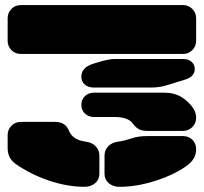

<svg xmlns="http://www.w3.org/2000/svg" viewBox="-20 -720 794 748"><path d="M692.9 -509.8H61Q39.6 -509.8 24.7 -524.7Q9.8 -539.6 9.8 -561V-648.9Q9.8 -670.4 24.7 -685.3Q39.6 -700.2 61 -700.2H692.9Q714.4 -700.2 729.2 -685.3Q744.1 -670.4 744.1 -648.9V-561Q744.1 -539.6 729.2 -524.7Q714.4 -509.8 692.9 -509.8ZM568.8 -378.9H346.2Q323.7 -378.9 310.3 -390.6Q296.9 -402.3 296.9 -420.9Q296.9 -457 341.8 -471.2L360.8 -477.1Q404.3 -490.2 426.8 -490.2H692.9Q713.9 -490.2 726.3 -479.2Q738.8 -468.3 738.8 -451.2Q738.8 -421.9 702.1 -410.2L630.9 -388.2Q601.1 -378.9 568.8 -378.9ZM425.8 -264.2H346.2Q324.7 -264.2 310.8 -277.6Q296.9 -291 296.9 -312Q296.9 -332 310.8 -345.5Q324.7 -358.9 346.2 -358.9H621.1Q655.8 -358.9 681.2 -345.2Q703.1 -333.5 724.1 -310.1Q744.1 -287.1 744.1 -261.2Q744.1 -239.7 729.2 -224.9Q714.4 -210 692.9 -210H555.2Q532.2 -210 520.3 -217Q508.3 -224.1 499 -236.8Q481 -264.2 425.8 -264.2ZM314.9 -168Q338.4 -165 352.8 -150.1Q367.2 -135.3 367.2 -113.8V-43Q367.2 -20.5 350.6 -6.3Q334 7.8 309.1 7.8Q239.7 7.3 168.7 -17.1Q97.7 -41.5 40 -82Q9.8 -104 9.8 -143.1V-193.8Q9.8 -215.3 24.7 -230.2Q39.6 -245.1 61 -245.1H194.8Q235.4 -245.1 249 -210Q263.2 -174.8 314.9 -168ZM387.2 -43V-113.8Q387.2 -135.3 401.6 -150.1Q416 -165 439 -168Q463.4 -170.9 493.2 -181.2Q517.6 -189.9 555.2 -189.9H692.9Q714.8 -189.9 729.5 -175.5Q744.1 -161.1 744.1 -138.2Q744.1 -103.5 713.9 -79.1Q667.5 -43 591.6 -17.6Q515.6 7.8 444.8 7.8Q420.4 7.8 403.8 -6.3Q387.2 -20.5 387.2 -43Z"/></svg>

Font: Nastup Soft
Style: Regular
Weight: 400
Designer: Maksym Kobuzan
Foundry: Zakznak
Version: Version 1.020;hotconv 1.0.109;makeotfexe 2.5.65596